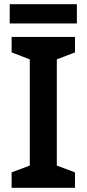

<svg xmlns="http://www.w3.org/2000/svg" viewBox="-20 -889 410 909"><path d="M335 0H35V-73L121 -105V-608L35 -641V-714H335V-641L249 -608V-105L335 -73ZM344 -869V-778H26V-869Z"/></svg>

Font: Noto Sans Hanifi Rohingya SemiBold
Style: Regular
Weight: 600
Version: Version 2.101